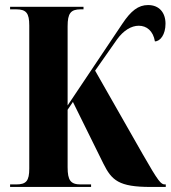

<svg xmlns="http://www.w3.org/2000/svg" viewBox="-20 -741 677 761"><path d="M20 0H341V-10H300C260 -10 248 -26 248 -78V-306L269 -337L390 -92C423 -26 451 0 577 0H637V-10H634C618 -10 609 -19 545 -131L357 -461L444 -585C470 -621 501 -639 530 -639C561 -639 587 -619 594 -577C615 -577 636 -604 636 -647C636 -691 611 -721 567 -721C528 -721 499 -698 465 -647L248 -323V-637C248 -688 260 -704 300 -704H311V-714H20V-704H44C84 -704 96 -689 96 -640V-73C96 -24 84 -10 44 -10H20Z"/></svg>

Font: Noto Serif Display ExtraCondensed ExtraBold
Style: Regular
Weight: 800
Width: 2
Designer: Monotype Design Team
Foundry: Monotype Imaging Inc.
Version: Version 2.009